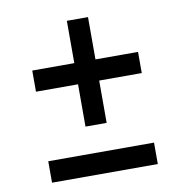

<svg xmlns="http://www.w3.org/2000/svg" viewBox="-70 -650 680 715"><g transform="rotate(-10 270.0 -292.0)"><path d="M229 -184H309V-344H470V-424H309V-584H229V-424H70V-344H229ZM70 0H470V-81H70Z"/></g></svg>

Font: Saira UNSAM Medium SC
Style: Regular
Weight: 500
Designer: Hector Gatti with collaboration of the Omnibus-Type team
Foundry: Omnibus-Type
Version: Version 1.072;PS 001.072;hotconv 1.0.88;makeotf.lib2.5.64775